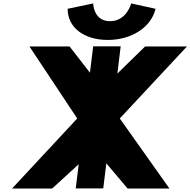

<svg xmlns="http://www.w3.org/2000/svg" viewBox="-20 -1095 1105 1115"><path d="M741.8 -1075C741.8 -1075 715.9 -972 618.9 -972C522 -972 521.3 -1075 521.3 -1075L373 -1044C371.9 -937 466.2 -863 605.5 -863C744.9 -863 858.2 -937 883.4 -1044ZM964.2 0 675.6 -407 1065.5 -825H822.5L661.5 -667.7L680.9 -826H521.1L502.3 -673L384.1 -825H151.1L428.4 -407L49.8 0H282.8L437.1 -141.5L419.8 -1H579.6L597.5 -146.5L721.2 0Z"/></svg>

Font: Hussar
Style: BdSuprExtOblOne
Weight: 700
Foundry: Cannot Into Space Fonts
Version: Version 2.00